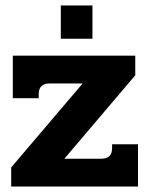

<svg xmlns="http://www.w3.org/2000/svg" viewBox="-20 -684 547 704"><path d="M203 -664H319V-542H203ZM21 -70 283 -378H162Q122 -378 122 -339V-324H27V-480H476V-408L216 -102H350Q371 -102 381 -111.5Q391 -121 391 -141V-155H486V0H21Z"/></svg>

Font: Pridi SemiBold
Style: Regular
Weight: 600
Designer: Katatrad Team
Foundry: CadsonDemak
Version: Version 1.001